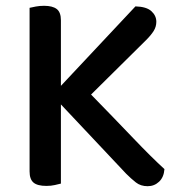

<svg xmlns="http://www.w3.org/2000/svg" viewBox="-20 -634 619 662"><path d="M190 -274V-1Q182 1 169 4Q156 7 140 7Q109 7 95.5 -4.5Q82 -16 82 -43V-607Q90 -609 103.5 -611.5Q117 -614 132 -614Q161 -614 175.5 -603Q190 -592 190 -564V-338L447 -612Q485 -611 502 -595.5Q519 -580 519 -559Q519 -542 510 -527.5Q501 -513 484 -496L294 -308Q377 -223 439.5 -157.5Q502 -92 547 -51Q545 -23 528.5 -7.5Q512 8 489 8Q465 8 448.5 -5Q432 -18 415 -35Z"/></svg>

Font: Baloo Bhai 2 Medium
Style: Regular
Weight: 500
Designer: Supriya Tembe, Noopur Datye and Ek Type
Foundry: Ek Type
Version: Version 1.640;PS 1.000;hotconv 16.6.51;makeotf.lib2.5.65220;